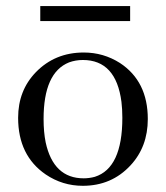

<svg xmlns="http://www.w3.org/2000/svg" viewBox="-20 -596 541 626"><path d="M122.1 -208C122.1 -180 124.3 -154.6 128.9 -131.8C145.8 -53.7 187.2 -14.6 252.9 -14.6C265.3 -14.6 277.3 -16.3 289.1 -19.5C349 -38.4 378.9 -102.5 378.9 -211.9C378.9 -230.8 377.9 -248 376 -263.7C364.3 -354.8 322.3 -400.4 250 -400.4C234.4 -400.4 219.4 -397.8 205.1 -392.6C149.7 -370.4 122.1 -308.9 122.1 -208ZM252.9 -424.8C295.9 -424.8 335.3 -413.4 371.1 -390.6C431.6 -350.9 461.9 -290 461.9 -208C461.9 -147.5 443 -97 405.3 -56.6C364.3 -12.4 312.5 9.8 250 9.8C205.7 9.8 165.4 -2.6 128.9 -27.3C69 -68.4 39.1 -129.9 39.1 -211.9C39.1 -271.2 58.3 -320.6 96.7 -360.4C138.3 -403.3 190.4 -424.8 252.9 -424.8ZM111.3 -527.3V-576.2H404.3V-527.3Z"/></svg>

Font: Abhaya Libre
Style: Regular
Weight: 400
Designer: Pushpananda Ekanayake, Sol Matas, Pathum Egodawatta
Foundry: Mooniak
Version: Version 1.041; ; ttfautohint (v1.5)